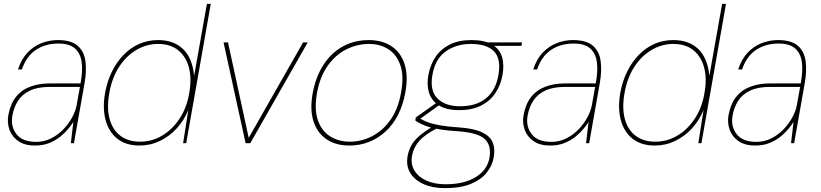

<svg xmlns="http://www.w3.org/2000/svg" viewBox="-20 -740 4240 992"><path d="M160 12Q109 12 76 -10Q43 -32 29.5 -68Q16 -104 23 -145Q34 -204 63 -240Q92 -276 137 -292.5Q182 -309 236 -309H396Q408 -372 402 -418Q396 -464 367.5 -489.5Q339 -515 282 -515Q214 -515 165 -482Q116 -449 93 -381H73Q90 -434 121.5 -467.5Q153 -501 194 -517Q235 -533 278 -533Q348 -533 381.5 -503.5Q415 -474 421.5 -423.5Q428 -373 417 -311L362 0H346L359 -110Q351 -97 334.5 -76.5Q318 -56 294 -36Q270 -16 237 -2Q204 12 160 12ZM167 -7Q209 -7 245 -25.5Q281 -44 308.5 -73Q336 -102 353.5 -135Q371 -168 376 -197L393 -291H238Q175 -291 135 -272Q95 -253 73.5 -220Q52 -187 44 -143Q34 -87 65 -47Q96 -7 167 -7Z M701 12Q631 12 586.5 -23Q542 -58 525.5 -120Q509 -182 523 -261Q534 -321 558.5 -370.5Q583 -420 619 -457Q655 -494 700 -513.5Q745 -533 797 -533Q877 -533 925.5 -487Q974 -441 983 -348L1049 -720H1069L942 0H926L953 -172Q931 -118 893.5 -77Q856 -36 806.5 -12Q757 12 701 12ZM704 -8Q766 -8 819 -40Q872 -72 909 -129Q946 -186 958 -261Q971 -334 956 -391Q941 -448 900.5 -480.5Q860 -513 797 -513Q738 -513 685.5 -482.5Q633 -452 596 -395.5Q559 -339 545 -261Q531 -183 546 -126.5Q561 -70 601.5 -39Q642 -8 704 -8Z M1249 0 1135 -521H1158L1265 -28L1546 -521H1570L1273 0Z M1785 12Q1715 12 1667 -20.5Q1619 -53 1599.5 -114Q1580 -175 1596 -261Q1608 -325 1634 -375.5Q1660 -426 1698 -461.5Q1736 -497 1783.5 -515Q1831 -533 1884 -533Q1955 -533 2003 -501Q2051 -469 2070.5 -408Q2090 -347 2074 -261Q2062 -196 2036 -145.5Q2010 -95 1971.5 -60Q1933 -25 1886 -6.5Q1839 12 1785 12ZM1788 -8Q1847 -8 1902 -36Q1957 -64 1997 -120Q2037 -176 2052 -261Q2068 -347 2048.5 -403Q2029 -459 1986 -486Q1943 -513 1887 -513Q1827 -513 1771.5 -486Q1716 -459 1675 -403Q1634 -347 1618 -261Q1603 -176 1622 -120Q1641 -64 1685 -36Q1729 -8 1788 -8Z M2278 232Q2215 232 2169 211.5Q2123 191 2100 154Q2077 117 2086 66Q2092 35 2106 10Q2120 -15 2147.5 -38.5Q2175 -62 2220 -89L2240 -78Q2173 -44 2144.5 -10Q2116 24 2109 64Q2101 108 2121.5 141.5Q2142 175 2184 193.5Q2226 212 2282 212Q2378 212 2438 175Q2498 138 2509 75Q2520 11 2484 -22Q2448 -55 2344 -62Q2294 -65 2258.5 -70.5Q2223 -76 2198 -83.5Q2173 -91 2156 -99.5Q2139 -108 2126 -117L2128 -133L2234 -208L2255 -201L2141 -119L2137 -133Q2150 -128 2163.5 -120.5Q2177 -113 2197.5 -106Q2218 -99 2253.5 -92.5Q2289 -86 2348 -82Q2426 -77 2468.5 -57.5Q2511 -38 2525 -5.5Q2539 27 2531 72Q2524 115 2495 151.5Q2466 188 2413 210Q2360 232 2278 232ZM2352 -171Q2287 -171 2248.5 -195Q2210 -219 2197 -260Q2184 -301 2193 -351Q2203 -406 2230.5 -446.5Q2258 -487 2304 -510Q2350 -533 2416 -533Q2484 -533 2522.5 -510Q2561 -487 2573.5 -446.5Q2586 -406 2576 -351Q2567 -301 2540 -260Q2513 -219 2466.5 -195Q2420 -171 2352 -171ZM2357 -191Q2441 -191 2491.5 -232.5Q2542 -274 2555 -352Q2570 -435 2533 -474Q2496 -513 2413 -513Q2337 -513 2282.5 -474Q2228 -435 2214 -352Q2200 -272 2240 -231.5Q2280 -191 2357 -191ZM2503 -503 2497 -521H2677L2674 -503Z M2822 12Q2771 12 2738 -10Q2705 -32 2691.5 -68Q2678 -104 2685 -145Q2696 -204 2725 -240Q2754 -276 2799 -292.5Q2844 -309 2898 -309H3058Q3070 -372 3064 -418Q3058 -464 3029.5 -489.5Q3001 -515 2944 -515Q2876 -515 2827 -482Q2778 -449 2755 -381H2735Q2752 -434 2783.5 -467.5Q2815 -501 2856 -517Q2897 -533 2940 -533Q3010 -533 3043.5 -503.5Q3077 -474 3083.5 -423.5Q3090 -373 3079 -311L3024 0H3008L3021 -110Q3013 -97 2996.5 -76.5Q2980 -56 2956 -36Q2932 -16 2899 -2Q2866 12 2822 12ZM2829 -7Q2871 -7 2907 -25.5Q2943 -44 2970.5 -73Q2998 -102 3015.5 -135Q3033 -168 3038 -197L3055 -291H2900Q2837 -291 2797 -272Q2757 -253 2735.5 -220Q2714 -187 2706 -143Q2696 -87 2727 -47Q2758 -7 2829 -7Z M3363 12Q3293 12 3248.5 -23Q3204 -58 3187.5 -120Q3171 -182 3185 -261Q3196 -321 3220.5 -370.5Q3245 -420 3281 -457Q3317 -494 3362 -513.5Q3407 -533 3459 -533Q3539 -533 3587.5 -487Q3636 -441 3645 -348L3711 -720H3731L3604 0H3588L3615 -172Q3593 -118 3555.5 -77Q3518 -36 3468.5 -12Q3419 12 3363 12ZM3366 -8Q3428 -8 3481 -40Q3534 -72 3571 -129Q3608 -186 3620 -261Q3633 -334 3618 -391Q3603 -448 3562.5 -480.5Q3522 -513 3459 -513Q3400 -513 3347.5 -482.5Q3295 -452 3258 -395.5Q3221 -339 3207 -261Q3193 -183 3208 -126.5Q3223 -70 3263.5 -39Q3304 -8 3366 -8Z M3881 12Q3830 12 3797 -10Q3764 -32 3750.5 -68Q3737 -104 3744 -145Q3755 -204 3784 -240Q3813 -276 3858 -292.5Q3903 -309 3957 -309H4117Q4129 -372 4123 -418Q4117 -464 4088.5 -489.5Q4060 -515 4003 -515Q3935 -515 3886 -482Q3837 -449 3814 -381H3794Q3811 -434 3842.5 -467.5Q3874 -501 3915 -517Q3956 -533 3999 -533Q4069 -533 4102.5 -503.5Q4136 -474 4142.5 -423.5Q4149 -373 4138 -311L4083 0H4067L4080 -110Q4072 -97 4055.5 -76.5Q4039 -56 4015 -36Q3991 -16 3958 -2Q3925 12 3881 12ZM3888 -7Q3930 -7 3966 -25.5Q4002 -44 4029.5 -73Q4057 -102 4074.5 -135Q4092 -168 4097 -197L4114 -291H3959Q3896 -291 3856 -272Q3816 -253 3794.5 -220Q3773 -187 3765 -143Q3755 -87 3786 -47Q3817 -7 3888 -7Z"/></svg>

Font: DM Sans 10pt Thin
Style: Italic
Weight: 250
Italic angle: -10°
Version: Version 4.004;gftools[0.9.30]